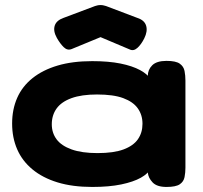

<svg xmlns="http://www.w3.org/2000/svg" viewBox="-20 -732 803 760"><path d="M639 8Q601 8 584 -10Q567 -28 565 -49L578 -67Q567 -45 537.5 -28.5Q508 -12 460 -2Q412 8 345 8Q267 8 208 -10Q149 -28 108.5 -61.5Q68 -95 48 -141Q28 -187 28 -243Q28 -299 48 -344.5Q68 -390 108.5 -422.5Q149 -455 208 -472.5Q267 -490 345 -490Q410 -490 457 -480.5Q504 -471 534.5 -454.5Q565 -438 578 -416L565 -431Q565 -456 582.5 -473.5Q600 -491 639 -491Q676 -491 691.5 -480Q707 -469 710.5 -451Q714 -433 714 -413V-68Q714 -49 710.5 -31Q707 -13 691.5 -2.5Q676 8 639 8ZM366 -126Q430 -126 469 -140.5Q508 -155 526 -181Q544 -207 544 -242Q544 -277 525.5 -303Q507 -329 468 -343.5Q429 -358 364 -358Q303 -358 263 -343.5Q223 -329 204 -302.5Q185 -276 185 -240Q185 -206 204 -180.5Q223 -155 263.5 -140.5Q304 -126 366 -126ZM378 -712Q385 -712 390.5 -710.5Q396 -709 400 -708L524 -661Q552 -652 558.5 -630Q565 -608 551 -580Q539 -556 524 -542.5Q509 -529 494 -536L378 -585L264 -538Q247 -531 232.5 -545Q218 -559 205 -582Q190 -609 196.5 -630Q203 -651 231 -661L356 -708Q359 -709 365 -710.5Q371 -712 378 -712Z"/></svg>

Font: Fredoka Expanded SemiBold
Style: Regular
Weight: 600
Width: 7
Designer: Ben Nathan
Foundry: Milena B. Brandão, Ben Nathan
Version: Version 2.001